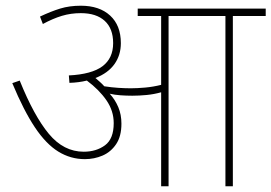

<svg xmlns="http://www.w3.org/2000/svg" viewBox="-20 -652 950 672"><path d="M405 -219Q405 -175 386.5 -147.5Q368 -120 339 -107.5Q310 -95 277 -95Q227 -95 184 -121.5Q141 -148 102 -206.5Q63 -265 23 -361L49 -370Q99 -246 151 -183.5Q203 -121 273 -121Q317 -121 347.5 -143.5Q378 -166 378 -221Q378 -264 352.5 -301Q327 -338 284 -370Q256 -363 223 -362L221 -388Q301 -392 338.5 -420Q376 -448 376 -501Q376 -552 346.5 -579Q317 -606 263 -606Q228 -606 196.5 -596.5Q165 -587 130 -568L120 -594Q158 -612 190.5 -622Q223 -632 263 -632Q328 -632 365.5 -597.5Q403 -563 403 -501Q403 -459 380.5 -427.5Q358 -396 314 -379Q322 -372 330 -365Q338 -358 345 -350Q371 -346 394.5 -344.5Q418 -343 438 -343Q460 -343 488 -345.5Q516 -348 544 -355V-596H462V-622H910V-596H795V0H769V-596H570V0H544V-329Q519 -322 493 -319.5Q467 -317 443 -317Q422 -317 401.5 -318.5Q381 -320 364 -324Q383 -303 394 -277Q405 -251 405 -219Z"/></svg>

Font: Noto Sans Devanagari Thin
Style: Regular
Weight: 100
Designer: Jelle Bosma - Monotype Design Team
Foundry: Monotype Imaging Inc.
Version: Version 2.004; ttfautohint (v1.8.4.7-5d5b)